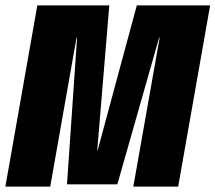

<svg xmlns="http://www.w3.org/2000/svg" viewBox="-53 -695 802 715"><path d="M-33 0 86 -675H354L309 -133H310L456.5 -675H729.5L610.5 0H443.5L541.5 -554.5H539.5L384 -8.5H196.5L234 -554.5H232L134 0Z"/></svg>

Font: Anybody Condensed ExtraBold
Style: Italic
Weight: 800
Width: 3
Italic angle: -10°
Designer: Tyler Finck
Foundry: Etcetera Type Company
Version: Version 1.010; ttfautohint (v1.8.3) -l 8 -r 50 -G 200 -x 14 